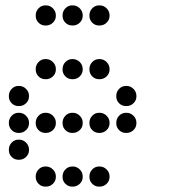

<svg xmlns="http://www.w3.org/2000/svg" viewBox="-20 -708 640 715"><path d="M149 -688Q134 -688 123.5 -677Q113 -666 113 -651V-649Q113 -634 123.5 -623.5Q134 -613 149 -613H151Q166 -613 177 -623.5Q188 -634 188 -649V-651Q188 -666 177 -677Q166 -688 151 -688ZM249 -688Q234 -688 223.5 -677Q213 -666 213 -651V-649Q213 -634 223.5 -623.5Q234 -613 249 -613H251Q266 -613 277 -623.5Q288 -634 288 -649V-651Q288 -666 277 -677Q266 -688 251 -688ZM349 -688Q334 -688 323.5 -677Q313 -666 313 -651V-649Q313 -634 323.5 -623.5Q334 -613 349 -613H351Q366 -613 377 -623.5Q388 -634 388 -649V-651Q388 -666 377 -677Q366 -688 351 -688ZM149 -488Q134 -488 123.5 -477Q113 -466 113 -451V-449Q113 -434 123.5 -423.5Q134 -413 149 -413H151Q166 -413 177 -423.5Q188 -434 188 -449V-451Q188 -466 177 -477Q166 -488 151 -488ZM249 -488Q234 -488 223.5 -477Q213 -466 213 -451V-449Q213 -434 223.5 -423.5Q234 -413 249 -413H251Q266 -413 277 -423.5Q288 -434 288 -449V-451Q288 -466 277 -477Q266 -488 251 -488ZM349 -488Q334 -488 323.5 -477Q313 -466 313 -451V-449Q313 -434 323.5 -423.5Q334 -413 349 -413H351Q366 -413 377 -423.5Q388 -434 388 -449V-451Q388 -466 377 -477Q366 -488 351 -488ZM49 -388Q34 -388 23.5 -377Q13 -366 13 -351V-349Q13 -334 23.5 -323.5Q34 -313 49 -313H51Q66 -313 77 -323.5Q88 -334 88 -349V-351Q88 -366 77 -377Q66 -388 51 -388ZM449 -388Q434 -388 423.5 -377Q413 -366 413 -351V-349Q413 -334 423.5 -323.5Q434 -313 449 -313H451Q466 -313 477 -323.5Q488 -334 488 -349V-351Q488 -366 477 -377Q466 -388 451 -388ZM49 -288Q34 -288 23.5 -277Q13 -266 13 -251V-249Q13 -234 23.5 -223.5Q34 -213 49 -213H51Q66 -213 77 -223.5Q88 -234 88 -249V-251Q88 -266 77 -277Q66 -288 51 -288ZM149 -288Q134 -288 123.5 -277Q113 -266 113 -251V-249Q113 -234 123.5 -223.5Q134 -213 149 -213H151Q166 -213 177 -223.5Q188 -234 188 -249V-251Q188 -266 177 -277Q166 -288 151 -288ZM249 -288Q234 -288 223.5 -277Q213 -266 213 -251V-249Q213 -234 223.5 -223.5Q234 -213 249 -213H251Q266 -213 277 -223.5Q288 -234 288 -249V-251Q288 -266 277 -277Q266 -288 251 -288ZM349 -288Q334 -288 323.5 -277Q313 -266 313 -251V-249Q313 -234 323.5 -223.5Q334 -213 349 -213H351Q366 -213 377 -223.5Q388 -234 388 -249V-251Q388 -266 377 -277Q366 -288 351 -288ZM449 -288Q434 -288 423.5 -277Q413 -266 413 -251V-249Q413 -234 423.5 -223.5Q434 -213 449 -213H451Q466 -213 477 -223.5Q488 -234 488 -249V-251Q488 -266 477 -277Q466 -288 451 -288ZM49 -188Q34 -188 23.5 -177Q13 -166 13 -151V-149Q13 -134 23.5 -123.5Q34 -113 49 -113H51Q66 -113 77 -123.5Q88 -134 88 -149V-151Q88 -166 77 -177Q66 -188 51 -188ZM149 -88Q134 -88 123.5 -77Q113 -66 113 -51V-49Q113 -34 123.5 -23.5Q134 -13 149 -13H151Q166 -13 177 -23.5Q188 -34 188 -49V-51Q188 -66 177 -77Q166 -88 151 -88ZM249 -88Q234 -88 223.5 -77Q213 -66 213 -51V-49Q213 -34 223.5 -23.5Q234 -13 249 -13H251Q266 -13 277 -23.5Q288 -34 288 -49V-51Q288 -66 277 -77Q266 -88 251 -88ZM349 -88Q334 -88 323.5 -77Q313 -66 313 -51V-49Q313 -34 323.5 -23.5Q334 -13 349 -13H351Q366 -13 377 -23.5Q388 -34 388 -49V-51Q388 -66 377 -77Q366 -88 351 -88Z"/></svg>

Font: Doto Rounded
Style: Bold
Weight: 700
Monospace: yes
Version: Version 1.000